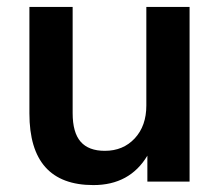

<svg xmlns="http://www.w3.org/2000/svg" viewBox="-20 -525 636 555"><path d="M250 10Q65 10 65 -197V-505H190V-198Q190 -142 213 -115.5Q236 -89 283 -89Q336 -89 369.5 -125Q403 -161 403 -220V-505H528V0H406V-75Q355 10 250 10Z"/></svg>

Font: MulishBold
Style: Bold
Weight: 700
Designer: Vernon Adams
Foundry: Vernon Adams
Version: Version 3.602; ttfautohint (v1.8.3)